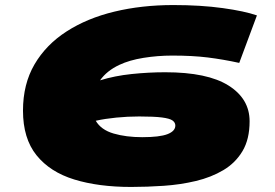

<svg xmlns="http://www.w3.org/2000/svg" viewBox="-20 -730 1090 760"><path d="M499 10Q370 10 274 -19.5Q178 -49 124.5 -115.5Q71 -182 71 -292Q71 -397 116.5 -475Q162 -553 243.5 -605.5Q325 -658 433 -684Q541 -710 666 -710Q775 -710 861.5 -698Q948 -686 997 -669L927 -481Q863 -495 802.5 -502.5Q742 -510 662 -510Q604 -510 548 -501Q492 -492 452 -473Q403 -450 376 -412Q434 -430 501.5 -437Q569 -444 634 -444Q801 -444 884.5 -391.5Q968 -339 968 -250Q968 -179 940 -132Q912 -85 864 -56.5Q816 -28 755 -13.5Q694 1 628 5.5Q562 10 499 10ZM531 -269Q485 -269 440 -264.5Q395 -260 359 -252Q380 -216 429.5 -201.5Q479 -187 543 -187Q612 -187 643 -199Q674 -211 674 -233Q674 -245 663 -253Q652 -261 621 -265Q590 -269 531 -269Z"/></svg>

Font: Georama ExtraExtended Black
Style: Italic
Weight: 900
Width: 8
Italic angle: -9°
Designer: Jean-Baptiste Levee
Foundry: Production Type
Version: Version 1.000